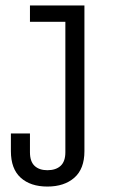

<svg xmlns="http://www.w3.org/2000/svg" viewBox="-20 -670 420 705"><path d="M290 -650V-115Q290 -50 253 -17.5Q216 15 154 15Q92 15 56 -17.5Q20 -50 20 -115V-180H90V-111Q90 -77 107 -61Q124 -45 154 -45Q185 -45 202.5 -61Q220 -77 220 -111V-590H90V-650Z"/></svg>

Font: Unica One
Style: Regular
Weight: 400
Designer: Eduardo Rodriguez Tunni
Foundry: Eduardo Rodriguez Tunni
Version: Version 2.000; ttfautohint (v1.8.4.7-5d5b);gftools[0.9.23]